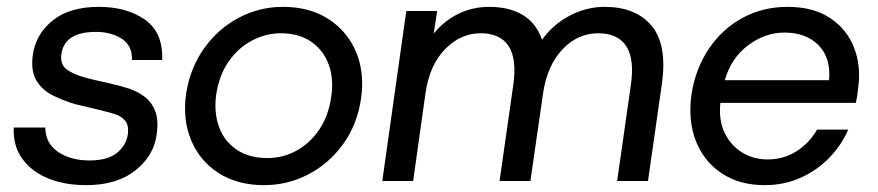

<svg xmlns="http://www.w3.org/2000/svg" viewBox="-20 -528 2562 560"><path d="M231 12Q170 12 122 -7Q74 -26 46 -63.5Q18 -101 20 -156H112Q113 -109 150 -84.5Q187 -60 241 -60Q294 -60 321 -82Q348 -104 353 -137Q356 -163 345 -176Q334 -189 315.5 -195Q297 -201 279 -205Q259 -210 238.5 -215Q218 -220 200 -224Q166 -234 134.5 -249.5Q103 -265 86 -293.5Q69 -322 76 -370Q85 -429 134 -468.5Q183 -508 268 -508Q350 -508 403 -470.5Q456 -433 453 -353H365Q366 -396 334.5 -415.5Q303 -435 260 -435Q168 -435 159 -370Q155 -340 174.5 -325.5Q194 -311 231 -301Q249 -296 270.5 -291.5Q292 -287 307 -283Q330 -278 355 -270Q380 -262 401 -246.5Q422 -231 432.5 -204.5Q443 -178 437 -136Q429 -74 375 -31Q321 12 231 12Z M750 12Q673 12 618 -23Q563 -58 537.5 -119Q512 -180 523 -256Q535 -331 576 -388Q617 -445 677 -476.5Q737 -508 805 -508Q883 -508 938 -472.5Q993 -437 1018.5 -376.5Q1044 -316 1033 -240Q1022 -165 981 -108Q940 -51 879.5 -19.5Q819 12 750 12ZM760 -67Q806 -67 845.5 -89Q885 -111 911.5 -150.5Q938 -190 946 -245Q954 -297 939 -339Q924 -381 888 -406Q852 -431 799 -431Q756 -431 715.5 -410Q675 -389 646.5 -348Q618 -307 610 -248Q604 -197 619.5 -156Q635 -115 671 -91Q707 -67 760 -67Z M1095 0 1165 -496H1255L1245 -430Q1275 -467 1316.5 -487.5Q1358 -508 1407 -508Q1465 -508 1504.5 -484.5Q1544 -461 1561 -412Q1593 -457 1642 -482.5Q1691 -508 1743 -508Q1834 -508 1880 -453.5Q1926 -399 1911 -287L1870 0H1780L1820 -280Q1831 -356 1806.5 -393.5Q1782 -431 1725 -431Q1665 -431 1620.5 -384Q1576 -337 1564 -256L1527 0H1437L1477 -280Q1488 -356 1463.5 -393.5Q1439 -431 1382 -431Q1324 -431 1278.5 -385Q1233 -339 1221 -256L1185 0Z M2210 12Q2137 12 2085 -22.5Q2033 -57 2009.5 -117Q1986 -177 1997 -254Q2009 -329 2048 -386.5Q2087 -444 2146 -476Q2205 -508 2277 -508Q2352 -508 2401 -475.5Q2450 -443 2471 -389Q2492 -335 2483 -272Q2482 -261 2480.5 -250.5Q2479 -240 2476 -228H2081Q2076 -176 2094 -139.5Q2112 -103 2145 -83Q2178 -63 2218 -63Q2266 -63 2303.5 -87Q2341 -111 2363 -150H2454Q2434 -104 2398.5 -67.5Q2363 -31 2315 -9.5Q2267 12 2210 12ZM2268 -433Q2211 -433 2161.5 -395.5Q2112 -358 2094 -294H2398Q2404 -359 2367.5 -396Q2331 -433 2268 -433Z"/></svg>

Font: Host Grotesk
Style: Italic
Weight: 400
Italic angle: -8°
Designer: Doğukan Karapınar based on Poppins by Indian Type Foundry, Jonny Pinhorn
Foundry: Element Type
Version: Version 1.001; ttfautohint (v1.8.4.7-5d5b)